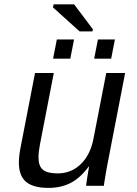

<svg xmlns="http://www.w3.org/2000/svg" viewBox="-20 -870 640 899"><path d="M231.9 -528.3 167 -193.4Q160.2 -158.2 160.2 -133.3Q160.2 -92.3 180.9 -75.2Q201.7 -58.1 250 -58.1Q314 -58.1 358.9 -102.1Q403.8 -146 418 -222.2L477.5 -528.3H565.9L485.4 -112.8Q481.9 -96.2 478.8 -77.9Q475.6 -59.6 472.9 -43.2Q470.2 -26.9 468.3 -15.1Q466.3 -3.4 466.3 0H383.3Q383.3 -5.4 388.4 -37.8Q393.6 -70.3 397 -90.3H395.5Q355 -35.6 309.8 -12.9Q264.6 9.8 207 9.8Q135.7 9.8 102.1 -18.6Q68.4 -46.9 68.4 -108.9Q68.4 -138.2 75.7 -176.3L144 -528.3ZM420.9 -595.2 438.5 -685.1H518.1L500.5 -595.2ZM228.5 -595.2 246.1 -685.1H326.7L309.1 -595.2ZM352.5 -723.1 228 -835.4 231 -849.6H327.1L415 -732.9L413.1 -723.1Z"/></svg>

Font: Liberation Mono
Style: Italic
Weight: 400
Italic angle: -12°
Monospace: yes
Designer: Steve Matteson
Foundry: Ascender Corporation
Version: Version 2.1.5